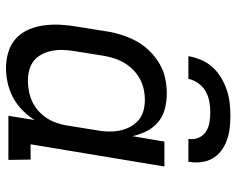

<svg xmlns="http://www.w3.org/2000/svg" viewBox="-94 -686 788 640"><g transform="rotate(90 300.0 -366.0)"><path d="M207 8Q179 8 153 0Q127 -8 108 -25.5Q89 -43 78.5 -67.5Q68 -92 64.5 -119Q61 -146 62.5 -174Q64 -202 69 -230L85 -330Q89 -355 97 -379.5Q105 -404 117.5 -427Q130 -450 149.5 -470Q169 -490 192 -503.5Q215 -517 240.5 -522.5Q266 -528 291 -528Q318 -528 343 -521.5Q368 -515 387 -499Q406 -483 417 -461Q428 -439 434 -414L452 -520H535L461 -74H512L513 0H366L380 -87Q366 -65 346.5 -46Q327 -27 304 -15Q281 -3 256 2.5Q231 8 207 8ZM250 -65Q267 -65 284.5 -68.5Q302 -72 318.5 -79.5Q335 -87 349 -99.5Q363 -112 373 -127Q383 -142 389 -159Q395 -176 398 -193L414 -293Q418 -313 418.5 -332Q419 -351 415.5 -369.5Q412 -388 403.5 -404.5Q395 -421 381.5 -433Q368 -445 349.5 -450Q331 -455 312 -455Q295 -455 277 -451Q259 -447 242.5 -438Q226 -429 212.5 -415.5Q199 -402 189.5 -386Q180 -370 174.5 -352.5Q169 -335 166 -318L150 -218Q147 -199 146.5 -180.5Q146 -162 149.5 -144.5Q153 -127 161 -111.5Q169 -96 182.5 -85Q196 -74 213.5 -69.5Q231 -65 250 -65ZM167 -600Q171 -621 179.5 -642Q188 -663 203.5 -680Q219 -697 239 -709Q259 -721 280 -728Q301 -735 323 -737.5Q345 -740 366 -740Q387 -740 408 -737.5Q429 -735 448 -728Q467 -721 483 -709Q499 -697 508.5 -680Q518 -663 520.5 -642Q523 -621 519 -600H443Q446 -617 439.5 -633Q433 -649 419.5 -658Q406 -667 389 -670Q372 -673 355 -673Q338 -673 320 -670Q302 -667 285.5 -658Q269 -649 257.5 -633Q246 -617 243 -600Z"/></g></svg>

Font: Iosevka Plex Etoile
Style: Italic
Weight: 400
Italic angle: -9°
Designer: Belleve Invis
Foundry: Belleve Invis
Version: Version 25.1.1; ttfautohint (v1.8.4)